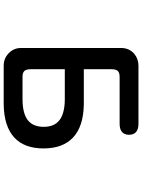

<svg xmlns="http://www.w3.org/2000/svg" viewBox="115 -870 770 1040"><g transform="rotate(90 500.0 -350.0)"><path d="M784 -201Q784 -96 724 -41.5Q664 13 546 15H336Q296 15 268 -12.5Q240 -40 240 -78V-622Q240 -664 271 -692Q299 -715 336 -715H651Q680 -715 695 -702Q710 -689 710 -664Q710 -639 695 -626Q680 -613 651 -613H396Q374 -613 364.5 -603Q355 -593 355 -570V-419H546Q664 -417 724 -361.5Q784 -306 784 -201ZM396 -87H517Q593 -87 630 -115Q667 -143 667 -202Q667 -259 631 -287Q595 -315 521 -316H355V-132Q355 -107 364.5 -97Q374 -87 396 -87Z"/></g></svg>

Font: 寒蝉全圆体 Bold
Style: Regular
Weight: 700
Designer: Warren2060
      Designed by Motoya company      

      [Varela Round]
      Joe Prince(Latin component); Avraham Cornf
Foundry: ChillType
Version: Version 3.200